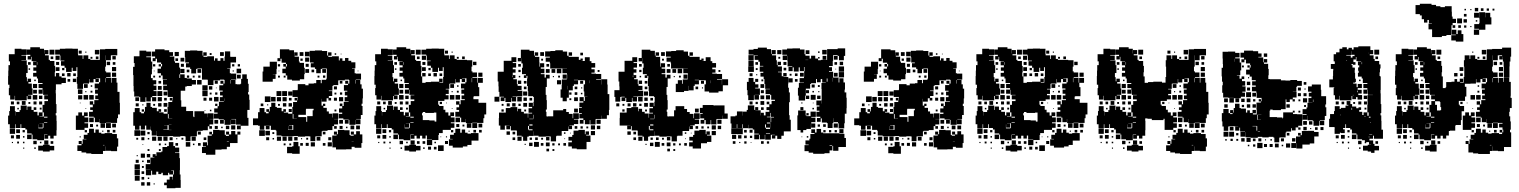

<svg xmlns="http://www.w3.org/2000/svg" viewBox="-20 -788 8071 1020"><path d="M295 -382H307V-375H330V-347H307V-340H277V-310H276V-292H277V-235H280V-187H276V-175H280V-146H281V-96H280V-67H265V-52H247V-67H236V-51H216V-71H232V-73H214V-43H178V-48H153V-73H148V-79H124V-100H115V-108H93V-128H89V-108H63V-128H60V-107H32V-128H23V-174H29V-198H33V-224H59V-198H63V-174H64V-193H84V-203H90V-227H122V-204H125V-222H147V-204H159V-194H179V-175H186V-191H206V-171H190V-169H213V-191H206V-231H216V-251H235V-260H215V-282H235V-284H209V-311H207V-290H185V-312H206V-320H185V-342H206V-347H182V-371H176V-381H156V-401H173V-412H157V-430H173V-441H156V-461H173V-463H148V-486H145V-472H127V-490H141V-497H122V-525H141V-537H192V-529H214V-504H215V-522H237V-500H219V-494H239V-470H245V-464H269V-438H273V-404H271V-382H277V-400H295ZM615 -300V-242H617V-180H607V-160H602V-135H570V-136H543V-134H509V-156H508V-139H484V-163H478V-168H453V-194H473V-204H459V-218H473V-232H457V-250H475V-234H481V-256H503V-261H486V-281H500V-290H485V-312H500V-318H483V-344H506V-351H512V-372H489V-370H505V-352H487V-368H477V-350H455V-368H453V-344H424V-343H421V-316H391V-343H388V-379H391V-431H386V-411H366V-428H361V-406H331V-428H323V-439H304V-463H322V-466H301V-493H298V-498H273V-524H298V-529H327V-530H365V-529H394V-500H395V-494H419V-475H423V-494H449V-475H460V-470H510V-497H511V-526H539V-528H603V-494H569V-468H543V-494H542V-468H543V-434H539V-409H544V-403H568V-379H544V-375H570V-349H573V-374H599V-349H604V-300ZM27 -320H30V-338H23V-384H24V-413H25V-442H33V-462H27V-500H58V-529H94V-526H121V-496H94V-493H118V-469H94V-467H122V-442H127V-400H119V-378H123V-356H127V-370H145V-352H131V-344H149V-318H153V-284H129V-281H146V-261H126V-278H122V-255H60V-279H58V-259H34V-282H27ZM243 -524H269V-498H243ZM484 -523H508V-499H484ZM398 -519H414V-503H398ZM433 -514H439V-508H433ZM275 -492H297V-470H275ZM577 -490H595V-472H577ZM263 -488V-474H249V-488ZM503 -488V-474H489V-488ZM461 -486H471V-476H461ZM565 -460V-442H547V-460ZM278 -443V-459H294V-443ZM129 -458H143V-444H129ZM176 -444H178V-458H176ZM593 -458V-444H579V-458ZM575 -432H597V-410H575ZM296 -411H276V-431H296ZM310 -415V-427H322V-415ZM140 -425V-417H132V-425ZM597 -380H575V-402H597ZM355 -382H337V-400H355ZM323 -384H309V-398H323ZM369 -384V-398H383V-384ZM542 -373H540V-351H542ZM385 -352H367V-370H385ZM353 -354H339V-368H353ZM162 -357V-365H170V-357ZM177 -320H155V-342H177ZM426 -341H446V-321H426ZM462 -327V-335H470V-327ZM394 -313H418V-289H394ZM176 -311V-291H156V-311ZM471 -296H461V-306H471ZM439 -304V-298H433V-304ZM178 -259H154V-283H178ZM448 -259H424V-283H448ZM478 -259H454V-283H478ZM395 -282H417V-260H395ZM187 -280H205V-262H187ZM116 -251V-231H96V-251ZM54 -249V-233H38V-249ZM174 -249V-233H158V-249ZM188 -249H204V-233H188ZM69 -248H83V-234H69ZM141 -246V-236H131V-246ZM408 -243V-239H404V-243ZM159 -218H173V-204H159ZM201 -216V-206H191V-216ZM80 -215V-207H72V-215ZM438 -213V-209H434V-213ZM448 -109H429V-98H383V-174H396V-191H416V-174H426V-191H446V-171H429V-164H449V-138H429V-133H448ZM214 -163H232V-168H214ZM478 -139H454V-163H478ZM231 -136V-139H214V-136ZM569 -134V-108H543V-134ZM211 -109V-133H190V-132H207V-110H185V-127H184V-106H208V-109ZM514 -133H538V-109H514ZM576 -131H596V-111H576ZM458 -113V-129H474V-113ZM491 -116V-126H501V-116ZM60 -77H32V-105H60ZM576 -76H601V-53H608V-9H602V15H570V13H542V-10H541V14H527V30H465V27H438V22H413V14H391V-16H413V-23H398V-39H414V-24H419V-48H439V-50H425V-72H445V-82H453V-104H479V-83H487V-100H505V-83H518V-78H536V-81H576ZM86 -81H66V-101H86ZM549 -84V-98H563V-84ZM593 -98V-84H579V-98ZM112 -85H100V-97H112ZM442 -97V-85H430V-97ZM529 -94V-88H523V-94ZM148 -49H124V-73H148ZM86 -51H66V-71H86ZM54 -53H38V-69H54ZM110 -57H102V-65H110ZM409 -64V-58H403V-64ZM215 -20V-42H237V-20ZM175 -22H157V-40H175ZM249 -24V-38H263V-24ZM81 -26H71V-36H81ZM110 -27H102V-35H110ZM192 -27V-35H200V-27ZM49 -28H43V-34H49ZM208 -19H244V-13H268V11H244V17H208V12H183V-14H208ZM535 -18H527V-16H535ZM170 3H162V-5H170ZM109 2H103V-4H109Z M1057 -93H1030V-90H1026V-64H997V-63H992V-38H966V-63H961V-65H938V-62H900V-65H876V-64H842V-65H813V-92H812V-68H786V-94H782V-116H781V-99H757V-121H750V-100H728V-120H721V-99H697V-120H688V-192H696V-214H722V-192H730V-186H745V-195H750V-220H758V-242H780V-220H788V-215H813V-197H822V-208H836V-194H825V-191H849V-184H870V-220H874V-246H895V-254H882V-268H896V-255H898V-273H871V-302H870V-309H847V-333H867V-338H846V-364H867V-366H844V-387H835V-399H817V-423H835V-435H841V-448H836V-456H814V-476H807V-463H791V-479H804V-488H786V-514H804V-526H854V-521H879V-511H899V-491H882V-488H906V-462H910V-454H932V-429H937V-393H933V-374H937V-393H961V-374H972V-371H999V-363H1021V-339H999V-331H972V-328H964V-306H940V-255H943V-221H969V-198H1006V-170H1008V-166H1013V-197H1065V-185H1083V-165H1084V-186H1114V-156H1093V-155H1113V-127H1093V-118H1106V-104H1092V-117H1084V-96H1057ZM1306 -204H1294V-162H1300V-120H1259V-101H1239V-121H1258V-126H1234V-155H1233V-156H1209V-154H1232V-128H1206V-151H1205V-125H1173V-151H1169V-154H1142V-158H1116V-184H1136V-190H1118V-212H1136V-224H1143V-247H1169V-250H1148V-272H1163V-281H1149V-301H1163V-307H1145V-335H1166V-343H1151V-359H1167V-344H1173V-363H1171V-365H1149V-361H1114V-336H1084V-364H1082V-365H1053V-424H1028V-422H1022V-398H996V-422H990V-430H968V-452H984V-456H964V-484H962V-518H990V-520H1028V-518H1056V-493H1060V-510H1078V-492H1061V-486H1081V-489H1117V-466H1122V-478H1136V-465H1151V-479H1167V-465H1173V-487H1175V-515H1203V-487H1205V-486H1234V-456H1205V-425H1187V-423H1201V-399H1207V-397H1235V-365H1207V-363H1205V-344H1207V-363H1231V-341H1239V-340H1257V-343H1261V-369H1267V-393H1291V-369H1297V-343H1301V-299H1298V-286H1304V-258H1306ZM689 -389H687V-433H695V-453H691V-489H721V-519H757V-514H782V-488H757V-484H782V-461H789V-421H787V-393H782V-373H791V-362H810V-340H796V-333H811V-309H796V-304H812V-278H789V-272H810V-250H788V-271H781V-249H757V-271H753V-247H725V-272H720V-275H693V-302H690V-331H689ZM908 -512H930V-490H908ZM1149 -511H1169V-491H1149ZM1094 -506H1104V-496H1094ZM939 -481H959V-461H939ZM926 -478V-464H912V-478ZM957 -449V-433H941V-449ZM793 -447H805V-435H793ZM823 -435V-447H835V-435ZM1213 -447H1225V-435H1213ZM1243 -447H1255V-435H1243ZM1237 -423H1261V-399H1237ZM938 -422H960V-400H938ZM1029 -421H1049V-401H1029ZM972 -418H986V-404H972ZM1222 -414V-408H1216V-414ZM797 -409V-413H801V-409ZM1259 -391V-371H1239V-391ZM985 -387V-375H973V-387ZM1045 -387V-375H1033V-387ZM804 -376H794V-386H804ZM824 -376V-386H834V-376ZM1004 -376V-386H1014V-376ZM1051 -339H1027V-363H1051ZM1121 -359H1137V-343H1121ZM836 -344H822V-358H836ZM1055 -335H1083V-307H1055ZM839 -311H819V-331H839ZM1090 -330H1108V-312H1090ZM1127 -319V-323H1131V-319ZM1083 -277H1055V-305H1083ZM842 -278H816V-304H842ZM849 -301H869V-281H849ZM1135 -285H1123V-297H1135ZM1094 -286V-296H1104V-286ZM1141 -249H1117V-273H1141ZM818 -272H840V-250H818ZM699 -271H719V-251H699ZM1061 -269H1077V-253H1061ZM1091 -269H1107V-253H1091ZM866 -268V-254H852V-268ZM1170 -251H1171V-265H1170ZM869 -221H849V-241H869ZM838 -240V-222H820V-240ZM717 -239V-223H701V-239ZM1135 -237V-225H1123V-237ZM804 -236V-226H794V-236ZM742 -234V-228H736V-234ZM866 -208V-194H852V-208ZM733 -195V-207H745V-195ZM1103 -205V-197H1095V-205ZM1071 -203V-199H1067V-203ZM872 -159H876V-182H872ZM895 -158H877V-157H895ZM1119 -151H1139V-131H1119ZM1169 -131H1149V-151H1169ZM891 -125H877V-124H891ZM848 -100V-98H876V-97H891V-98H876V-123H852V-122H870V-100ZM1208 -122H1230V-100H1208ZM1180 -120H1198V-102H1180ZM1137 -119V-103H1121V-119ZM1155 -107V-115H1163V-107ZM1230 -74H1241V-89H1257V-73H1242V-28H1202V-8H1185V5H1157V7H1124V34H1074V25H1053V-7H1074V-10H1058V-32H1080V-16H1084V-35H1083V-67H1105V-74H1092V-88H1106V-75H1112V-98H1146V-96H1174V-72H1180V-66H1196V-73H1181V-89H1197V-74H1208V-92H1230ZM724 -66H694V-96H724ZM752 -68H726V-94H752ZM1047 -73H1031V-89H1047ZM763 -87H775V-75H763ZM788 -62H810V-40H788ZM818 -62H840V-40H818ZM848 -62H870V-40H848ZM1020 -40H998V-62H1020ZM731 -59H747V-43H731ZM881 -43V-59H897V-43ZM1076 -58V-44H1062V-58ZM704 -56H714V-46H704ZM954 -46H944V-56H954ZM765 -47V-55H773V-47ZM916 -48V-54H922V-48ZM1196 -36H1185V-34H1196ZM935 139H939V168H940V210H912V212H866V196H852V182H866V166H881V151H897V166H899V139H903V117H890V119H899V139H879V130H873V143H845V130H837V137H821V124H810V140H788V119H783V143H755V115H779V114H754V84H779V49H800V47H791V31H807V40H811V21H837V17H843V-7H868V-12H877V-33H901V-12H910V-4H932V22H910V25H933V52H936V116H935ZM991 -9H967V-33H991ZM926 -14H912V-28H926ZM1046 -14H1032V-28H1046ZM824 -26H834V-16H824ZM863 -25V-17H855V-25ZM1013 -17H1005V-25H1013ZM741 -23V-19H737V-23ZM774 14H764V4H774ZM834 14H824V4H834ZM750 50H728V28H750ZM778 48H760V30H778ZM712 36V42H706V36ZM717 77H701V61H717ZM777 61V77H761V61ZM735 73V65H743V73ZM723 113H695V85H723ZM744 104H734V94H744ZM723 143H695V115H723ZM746 136H732V122H746ZM722 172H696V146H722ZM746 166H732V152H746ZM765 163V155H773V163ZM748 198H730V180H748ZM778 198H760V180H778ZM802 192H796V186H802Z M1476 -476H1470V-463H1454V-479H1467V-526H1517V-521H1542V-494H1543V-510H1561V-492H1545V-487H1568V-461H1572V-454H1595V-428H1599V-394H1596V-367H1573V-360H1531V-365H1506V-387H1498V-399H1480V-423H1498V-434H1485V-448H1499V-435H1504V-448H1499V-455H1476ZM1901 -317H1908V-265H1906V-237H1901V-225H1906V-177H1897V-156H1872V-154H1895V-128H1869V-151H1868V-125H1836V-151H1832V-153H1804V-159H1780V-183H1798V-190H1781V-212H1798V-224H1785V-238H1799V-225H1806V-247H1832V-250H1811V-272H1825V-281H1812V-301H1825V-306H1807V-336H1829V-343H1814V-359H1830V-344H1836V-363H1834V-365H1812V-361H1777V-336H1751V-332H1746V-307H1727V-304H1745V-278H1727V-268H1739V-254H1725V-266H1715V-248H1689V-263H1688V-227H1696V-237H1708V-225H1698V-215H1716V-196H1727V-184H1745V-164H1747V-186H1777V-156H1755V-155H1776V-127H1755V-118H1746V-97H1720V-93H1693V-90H1689V-64H1660V-63H1655V-38H1629V-63H1624V-64H1601V-62H1563V-65H1539V-64H1475V-68H1449V-94H1445V-98H1419V-120H1412V-101H1392V-120H1384V-99H1360V-120H1351V-123H1324V-159H1351V-192H1359V-214H1385V-192H1393V-186H1407V-194H1395V-208H1409V-196H1413V-220H1421V-242H1443V-220H1451V-215H1476V-197H1485V-208H1499V-194H1488V-190H1511V-184H1533V-220H1537V-246H1558V-254H1545V-268H1559V-255H1561V-273H1534V-309H1561V-312H1562V-341H1602V-335H1619V-344H1647V-346H1660V-363H1684V-346H1689V-364H1713V-370H1716V-424H1691V-422H1684V-399H1660V-422H1653V-430H1631V-452H1646V-456H1627V-484H1625V-518H1653V-520H1691V-517H1718V-493H1723V-510H1741V-492H1724V-486H1744V-489H1780V-467H1785V-478H1799V-465H1813V-480H1831V-465H1846V-457H1868V-425H1850V-423H1864V-399H1870V-397H1898V-365H1870V-363H1868V-344H1870V-363H1894V-340H1901ZM1600 -513H1624V-489H1600ZM1572 -511H1592V-491H1572ZM1758 -505H1766V-497H1758ZM1790 -503H1794V-499H1790ZM1601 -482H1623V-460H1601ZM1588 -477V-465H1576V-477ZM1444 -369H1429V-354H1375V-408H1379V-434H1413V-460H1451V-422H1449V-394H1429V-393H1444ZM1604 -433V-449H1620V-433ZM1456 -447H1468V-435H1456ZM1622 -401H1602V-421H1622ZM1692 -421H1712V-401H1692ZM1635 -418H1649V-404H1635ZM1460 -409V-413H1464V-409ZM1880 -413H1884V-409H1880ZM1708 -387V-375H1696V-387ZM1467 -376H1457V-386H1467ZM1487 -376V-386H1497V-376ZM1667 -376V-386H1677V-376ZM1785 -358H1799V-344H1785ZM1754 -329H1770V-313H1754ZM1449 -304H1475V-278H1449ZM1479 -304H1505V-278H1479ZM1511 -302H1533V-280H1511ZM1798 -297V-285H1786V-297ZM1757 -286V-296H1767V-286ZM1387 -276H1417V-246H1387ZM1444 -249H1420V-273H1444ZM1451 -272H1473V-250H1451ZM1481 -272H1503V-250H1481ZM1803 -250H1781V-272H1803ZM1754 -269H1770V-253H1754ZM1515 -254V-268H1529V-254ZM1501 -240V-222H1483V-240ZM1513 -240H1531V-222H1513ZM1365 -238H1379V-224H1365ZM1467 -236V-226H1457V-236ZM1405 -234V-228H1399V-234ZM1641 -171V-202H1646V-210H1606V-207H1605V-178H1565V-166H1607V-141H1612V-171ZM1530 -209V-193H1514V-209ZM1767 -206V-196H1757V-206ZM1539 -182H1535V-158H1539V-157H1557V-158H1539ZM1782 -151H1802V-131H1782ZM1832 -131H1812V-151H1832ZM1510 -118V-98H1538V-124H1515V-122H1533V-100H1511V-118ZM1411 -121V-122H1393V-121ZM1842 -121H1862V-101H1842ZM1872 -121H1892V-101H1872ZM1800 -119V-103H1784V-119ZM1769 -118V-104H1755V-118ZM1818 -107V-115H1826V-107ZM1872 -91H1892V-74H1905V-28H1900V-3H1864V-8H1848V5H1819V6H1765V-5H1746V-34H1745V-68H1768V-73H1754V-89H1770V-75H1775V-98H1809V-96H1837V-71H1842V-67H1859V-73H1844V-89H1860V-74H1872ZM1387 -66H1357V-96H1387ZM1414 -69H1390V-93H1414ZM1709 -74H1695V-88H1709ZM1437 -76H1427V-86H1437ZM1473 -40H1451V-62H1473ZM1503 -40H1481V-62H1503ZM1511 -62H1533V-40H1511ZM1682 -41H1662V-61H1682ZM1543 -42V-60H1561V-42ZM1410 -43H1394V-59H1410ZM1724 -43V-59H1740V-43ZM1607 -46V-56H1617V-46ZM1436 -47H1428V-55H1436ZM1579 -48V-54H1585V-48ZM1859 -35H1848V-34H1859ZM1539 -34H1565V-11H1572V29H1532V26H1505V-8H1532V-11H1539ZM1653 -10H1631V-32H1653ZM1743 -10H1721V-32H1743ZM1620 -13H1604V-29H1620ZM1589 -14H1575V-28H1589ZM1709 -14H1695V-28H1709ZM1497 -16H1487V-26H1497ZM1527 -26V-16H1517V-26Z M2522 -242H2563V-180H2553V-160H2548V-135H2516V-136H2489V-134H2455V-156H2454V-139H2430V-163H2424V-168H2399V-194H2419V-204H2405V-218H2419V-232H2403V-250H2421V-234H2427V-256H2449V-261H2432V-281H2446V-290H2431V-312H2446V-318H2429V-344H2452V-351H2458V-372H2435V-370H2451V-352H2433V-368H2423V-350H2401V-368H2399V-344H2370V-343H2367V-316H2348V-313H2364V-289H2348V-282H2363V-260H2341V-252H2308V-232H2313V-225H2336V-205H2346V-191H2362V-174H2372V-191H2392V-171H2375V-164H2395V-138H2375V-133H2394V-109H2375V-98H2332V-81H2312V-71H2309V-44H2276V-17H2248V-45H2275V-47H2248V-68H2241V-52H2223V-67H2211V-52H2193V-67H2182V-51H2162V-71H2178V-73H2160V-43H2124V-48H2099V-73H2094V-79H2070V-100H2061V-108H2039V-128H2035V-108H2009V-128H2006V-107H1978V-128H1969V-174H1975V-198H1979V-224H2005V-198H2009V-174H2010V-193H2030V-203H2036V-227H2068V-204H2071V-222H2093V-204H2105V-194H2125V-175H2132V-191H2152V-171H2136V-169H2159V-191H2152V-231H2162V-251H2181V-260H2161V-282H2181V-284H2155V-311H2153V-290H2131V-312H2152V-320H2131V-342H2152V-347H2128V-371H2122V-381H2102V-401H2119V-412H2103V-430H2119V-441H2102V-461H2119V-463H2094V-486H2091V-472H2073V-490H2087V-497H2068V-525H2087V-537H2138V-529H2160V-504H2161V-522H2183V-500H2165V-494H2185V-470H2191V-464H2215V-438H2219V-404H2217V-382H2223V-348H2241V-352H2269V-354H2313V-370H2331V-352H2315V-349H2334V-379H2337V-431H2332V-411H2312V-428H2307V-406H2277V-428H2269V-439H2250V-463H2268V-466H2247V-493H2244V-498H2219V-524H2244V-529H2273V-530H2311V-529H2340V-500H2341V-494H2365V-475H2369V-494H2395V-475H2406V-470H2461V-468H2489V-434H2485V-409H2490V-403H2514V-379H2490V-375H2516V-349H2519V-374H2545V-348H2520V-325H2526V-277H2498V-275H2495V-261H2522ZM1973 -320H1976V-338H1969V-384H1970V-413H1971V-442H1979V-462H1973V-500H2004V-529H2040V-526H2067V-496H2040V-493H2064V-469H2040V-467H2068V-442H2073V-400H2065V-378H2069V-356H2073V-370H2091V-352H2077V-344H2095V-318H2099V-284H2075V-281H2092V-261H2072V-278H2068V-255H2006V-279H2004V-259H1980V-282H1973ZM2189 -524H2215V-498H2189ZM2344 -519H2360V-503H2344ZM2379 -514H2385V-508H2379ZM2221 -492H2243V-470H2221ZM2209 -488V-474H2195V-488ZM2435 -488H2449V-474H2435ZM2407 -486H2417V-476H2407ZM2493 -460H2511V-442H2493ZM2224 -443V-459H2240V-443ZM2075 -458H2089V-444H2075ZM2122 -444H2124V-458H2122ZM2242 -411H2222V-431H2242ZM2256 -415V-427H2268V-415ZM2086 -425V-417H2078V-425ZM2521 -402H2543V-380H2521ZM2223 -400H2241V-382H2223ZM2283 -382V-400H2301V-382ZM2269 -384H2255V-398H2269ZM2315 -384V-398H2329V-384ZM2488 -373H2486V-351H2488ZM2108 -357V-365H2116V-357ZM2123 -320H2101V-342H2123ZM2372 -341H2392V-321H2372ZM2408 -327V-335H2416V-327ZM2122 -311V-291H2102V-311ZM2417 -296H2407V-306H2417ZM2385 -304V-298H2379V-304ZM2124 -259H2100V-283H2124ZM2370 -283H2394V-259H2370ZM2424 -259H2400V-283H2424ZM2133 -280H2151V-262H2133ZM2062 -251V-231H2042V-251ZM2000 -249V-233H1984V-249ZM2120 -249V-233H2104V-249ZM2134 -249H2150V-233H2134ZM2015 -248H2029V-234H2015ZM2328 -247V-235H2316V-247ZM2087 -246V-236H2077V-246ZM2354 -243V-239H2350V-243ZM2105 -218H2119V-204H2105ZM2147 -216V-206H2137V-216ZM2026 -215V-207H2018V-215ZM2384 -213V-209H2380V-213ZM2298 -142V-190H2285V-188H2239V-193H2226V-187H2222V-175H2226V-150H2261V-148H2289V-142ZM2160 -163H2178V-168H2160ZM2424 -139H2400V-163H2424ZM2177 -136V-139H2160V-136ZM2515 -134V-108H2489V-134ZM2157 -109V-133H2136V-132H2153V-110H2131V-127H2130V-106H2154V-109ZM2460 -133H2484V-109H2460ZM2542 -111H2522V-131H2542ZM2404 -113V-129H2420V-113ZM2437 -116V-126H2447V-116ZM2006 -77H1978V-105H2006ZM2464 -78H2482V-81H2522V-41H2485V-18H2463V-10H2439V-4H2385V-14H2365V-48H2385V-50H2371V-72H2391V-82H2399V-104H2425V-83H2433V-100H2451V-83H2464ZM2032 -81H2012V-101H2032ZM2495 -84V-98H2509V-84ZM2539 -84H2525V-98H2539ZM2058 -85H2046V-97H2058ZM2376 -85V-97H2388V-85ZM2475 -94V-88H2469V-94ZM2094 -49H2070V-73H2094ZM2032 -51H2012V-71H2032ZM2000 -53H1984V-69H2000ZM2056 -57H2048V-65H2056ZM2349 -58V-64H2355V-58ZM2320 -59V-63H2324V-59ZM2161 -20V-42H2183V-20ZM2121 -22H2103V-40H2121ZM2360 -23H2344V-39H2360ZM2195 -24V-38H2209V-24ZM2239 -24H2225V-38H2239ZM2027 -26H2017V-36H2027ZM2056 -27H2048V-35H2056ZM2138 -27V-35H2146V-27ZM2288 -27V-35H2296V-27ZM1995 -28H1989V-34H1995ZM2154 -19H2190V-13H2214V11H2190V17H2154V12H2129V-14H2154ZM2337 14H2307V-16H2337ZM2270 7H2254V-9H2270ZM2299 6H2285V-8H2299ZM2116 3H2108V-5H2116ZM2236 3H2228V-5H2236ZM2055 2H2049V-4H2055Z M2999 -116V-92H2964V-67H2937V-64H2934V-37H2906V-63H2879V-62H2841V-67H2816V-90H2815V-66H2789V-62H2781V-40H2759V-62H2751V-67H2726V-94H2723V-95H2694V-118H2690V-101H2670V-121H2687V-122H2670V-121H2662V-99H2638V-121H2630V-161H2631V-190H2667V-214H2692V-219H2728V-197H2731V-210H2749V-194H2763V-185H2784V-163H2786V-185H2807V-189H2788V-213H2807V-220H2789V-242H2811V-224H2814V-247H2816V-273H2812V-277H2786V-305H2784V-331H2780V-371H2782V-385H2777V-374H2763V-388H2774V-394H2753V-428H2757V-451H2750V-478H2749V-462H2731V-480H2747V-524H2793V-518H2817V-493H2821V-510H2839V-492H2822V-486H2845V-457H2846V-434H2849V-452H2871V-430H2853V-423H2872V-399H2853V-394H2873V-376H2880V-391H2900V-371H2885V-326H2879V-284H2883V-256H2885V-206H2880V-194H2883V-170H2889V-168H2891V-170H2919V-202H2972V-209H2988V-193H3002V-183H3022V-160H3025V-186H3055V-156H3029V-153H3052V-129H3029V-122H3005V-120H3019V-102H3001V-116ZM3208 -288H3217V-204H3215V-176H3204V-157H3176V-174H3175V-156H3146V-155H3144V-127H3116V-150H3113V-128H3087V-150H3080V-131H3060V-151H3079V-159H3058V-183H3071V-187H3056V-215H3071V-219H3058V-243H3079V-250H3059V-272H3081V-252H3087V-274H3101V-275H3084V-302H3081V-340H3088V-361H3080V-362H3051V-364H3029V-362H3051V-340H3029V-332H3023V-308H3002V-269H2991V-250H2969V-269H2958V-313H2964V-337H2965V-366H2991V-370H2993V-393H2992V-399H2968V-423H2992V-424H2963V-425H2937V-424H2903V-452H2901V-460H2879V-482H2901V-487H2876V-515H2904V-517H2930V-521H2970V-514H2993V-492H3001V-486H3055V-470H3064V-477H3076V-465H3069V-464H3087V-484H3113V-463H3122V-453H3142V-429H3122V-420H3139V-402H3122V-397H3146V-395H3174V-367H3147V-364H3173V-339H3174V-367H3206V-339H3208ZM2850 -511H2870V-491H2850ZM3001 -510H3019V-492H3001ZM3063 -508H3077V-494H3063ZM2640 -271H2657V-274H2633V-300H2629V-329H2628V-355H2624V-407H2656V-465H2697V-484H2723V-458H2704V-453H2722V-429H2704V-420H2719V-402H2704V-389H2718V-373H2707V-367H2726V-341H2730V-332H2751V-310H2730V-306H2755V-276H2726V-275H2703V-273H2722V-249H2698V-268H2695V-246H2665V-268H2660V-251H2640ZM2865 -476V-466H2855V-476ZM2733 -448H2747V-434H2733ZM2883 -434V-448H2897V-434ZM2938 -423H2962V-399H2938ZM2900 -401H2880V-421H2900ZM2910 -421H2930V-401H2910ZM2734 -417H2746V-405H2734ZM3155 -416H3165V-406H3155ZM2969 -370V-392H2991V-370ZM2702 -387H2700V-378H2702ZM2945 -376V-386H2955V-376ZM2744 -385V-377H2736V-385ZM2923 -384V-378H2917V-384ZM2961 -340H2939V-362H2961ZM3113 -346V-361H3112V-346ZM2731 -360H2749V-342H2731ZM3062 -359H3078V-343H3062ZM2763 -358H2777V-344H2763ZM2996 -313H2997V-332H2996ZM2777 -314H2763V-328H2777ZM3033 -328H3047V-314H3033ZM3067 -318V-324H3073V-318ZM2781 -280H2759V-302H2781ZM3047 -284H3033V-298H3047ZM3004 -297H3016V-285H3004ZM3074 -287H3066V-295H3074ZM2607 -274H2633V-248H2607ZM2728 -273H2752V-249H2728ZM3050 -251H3030V-271H3050ZM2761 -252V-270H2779V-252ZM2793 -254V-268H2807V-254ZM3015 -266V-256H3005V-266ZM2760 -241H2780V-221H2760ZM2719 -240V-222H2701V-240ZM2688 -239V-223H2672V-239ZM2746 -237V-225H2734V-237ZM2645 -226V-236H2655V-226ZM3050 -191H3030V-211H3050ZM2656 -195H2644V-207H2656ZM2775 -206V-196H2765V-206ZM2814 -158H2816V-178H2814ZM2792 -155H2813V-157H2792ZM3171 -130H3149V-152H3171ZM2809 -127H2792V-121H2809ZM3141 -100H3119V-122H3141ZM3169 -102H3151V-120H3169ZM2785 -119V-100H2789V-96H2809V-101H2790V-119ZM3047 -118V-104H3033V-118ZM3064 -105V-117H3076V-105ZM3095 -106V-116H3105V-106ZM3109 -72H3094V-68H3117V-34H3096V5H3044V1H3018V-10H2999V-32H3018V-41H3000V-61H3020V-71H3027V-94H3053V-98H3087V-75H3091V-90H3109ZM3141 -70H3119V-92H3141ZM2689 -72H2671V-90H2689ZM2717 -74H2703V-88H2717ZM2976 -85H2984V-77H2976ZM3012 -83V-79H3008V-83ZM2751 -40H2729V-62H2751ZM2881 -42V-60H2899V-42ZM2717 -44H2703V-58H2717ZM2823 -44V-58H2837V-44ZM2794 -45V-57H2806V-45ZM2855 -46V-56H2865V-46ZM2982 -53V-49H2978V-53ZM2843 -8H2817V-34H2843ZM2900 -11H2880V-31H2900ZM2809 -12H2791V-30H2809ZM2867 -14H2853V-28H2867ZM2987 -14H2973V-28H2987ZM2926 -15H2914V-27H2926ZM2955 -16H2945V-26H2955ZM2773 -18H2767V-24H2773ZM2897 16H2883V2H2897ZM2925 14H2915V4H2925Z M3641 -116V-92H3606V-67H3579V-64H3576V-37H3548V-63H3521V-62H3483V-67H3458V-90H3457V-66H3431V-62H3423V-40H3401V-62H3393V-67H3368V-94H3365V-95H3336V-118H3332V-101H3312V-121H3329V-122H3312V-121H3272V-161H3273V-190H3309V-214H3334V-219H3370V-197H3373V-210H3391V-194H3405V-185H3426V-163H3428V-185H3449V-189H3430V-213H3449V-220H3431V-242H3453V-224H3456V-247H3458V-273H3454V-277H3428V-305H3426V-331H3422V-371H3424V-385H3419V-374H3405V-388H3416V-394H3395V-428H3399V-451H3392V-478H3391V-462H3373V-480H3389V-524H3435V-518H3459V-493H3463V-510H3481V-492H3464V-486H3487V-457H3488V-434H3491V-452H3513V-430H3495V-423H3514V-399H3495V-394H3515V-376H3522V-391H3542V-371H3527V-326H3521V-284H3525V-256H3527V-206H3522V-194H3525V-170H3531V-168H3533V-170H3561V-202H3569V-224H3615V-209H3630V-193H3644V-183H3664V-160H3667V-186H3697V-156H3671V-153H3694V-129H3671V-122H3647V-120H3661V-102H3643V-116ZM3816 -339V-367H3848V-335H3820V-303H3797V-296H3747V-302H3723V-340H3730V-361H3722V-362H3693V-364H3671V-362H3693V-340H3671V-332H3665V-308H3639V-332H3638V-305H3614V-299H3570V-343H3581V-362H3603V-343H3607V-366H3633V-370H3635V-393H3634V-399H3610V-423H3634V-424H3605V-425H3579V-424H3545V-452H3543V-460H3521V-482H3543V-487H3518V-515H3546V-517H3572V-521H3612V-514H3635V-492H3643V-486H3697V-470H3706V-477H3718V-465H3711V-464H3729V-484H3755V-463H3764V-453H3784V-429H3764V-420H3781V-402H3764V-397H3788V-395H3816V-367H3789V-364H3815V-339ZM3492 -511H3512V-491H3492ZM3643 -510H3661V-492H3643ZM3275 -273V-248H3249V-273H3244V-309H3271V-329H3270V-355H3266V-407H3298V-465H3339V-484H3365V-458H3346V-453H3364V-429H3346V-420H3361V-402H3346V-389H3360V-373H3349V-367H3368V-341H3372V-332H3393V-310H3372V-306H3397V-276H3368V-275H3345V-273H3364V-249H3340V-268H3337V-246H3307V-268H3302V-251H3282V-271H3299V-274H3280V-273ZM3507 -476V-466H3497V-476ZM3375 -448H3389V-434H3375ZM3525 -434V-448H3539V-434ZM3580 -423H3604V-399H3580ZM3542 -401H3522V-421H3542ZM3552 -421H3572V-401H3552ZM3376 -417H3388V-405H3376ZM3797 -416H3807V-406H3797ZM3611 -370V-392H3633V-370ZM3344 -387H3342V-378H3344ZM3597 -386V-376H3587V-386ZM3386 -385V-377H3378V-385ZM3565 -384V-378H3559V-384ZM3755 -346V-361H3754V-346ZM3373 -360H3391V-342H3373ZM3704 -359H3720V-343H3704ZM3405 -358H3419V-344H3405ZM3419 -314H3405V-328H3419ZM3675 -314V-328H3689V-314ZM3715 -324V-318H3709V-324ZM3423 -280H3401V-302H3423ZM3370 -273H3394V-249H3370ZM3403 -252V-270H3421V-252ZM3435 -254V-268H3449V-254ZM3402 -241H3422V-221H3402ZM3361 -240V-222H3343V-240ZM3270 -223H3254V-239H3270ZM3330 -239V-223H3314V-239ZM3388 -237V-225H3376V-237ZM3287 -226V-236H3297V-226ZM3775 -228H3829V-185H3846V-157H3818V-174H3817V-156H3788V-155H3786V-127H3758V-150H3755V-128H3729V-150H3722V-131H3702V-151H3721V-159H3700V-183H3713V-187H3698V-215H3713V-230H3771V-227H3775ZM3692 -191H3672V-211H3692ZM3298 -195H3286V-207H3298ZM3417 -206V-196H3407V-206ZM3456 -158H3458V-178H3456ZM3434 -155H3455V-157H3434ZM3813 -130H3791V-152H3813ZM3451 -127H3434V-121H3451ZM3783 -100H3761V-122H3783ZM3811 -102H3793V-120H3811ZM3427 -119V-100H3431V-96H3451V-101H3432V-119ZM3689 -118V-104H3675V-118ZM3706 -105V-117H3718V-105ZM3737 -106V-116H3747V-106ZM3751 -72H3736V-68H3759V-34H3736V-27H3704V1H3660V-10H3641V-32H3660V-41H3642V-61H3662V-71H3669V-94H3695V-98H3729V-75H3733V-90H3751ZM3783 -70H3761V-92H3783ZM3331 -72H3313V-90H3331ZM3359 -74H3345V-88H3359ZM3618 -85H3626V-77H3618ZM3654 -83V-79H3650V-83ZM3393 -40H3371V-62H3393ZM3523 -42V-60H3541V-42ZM3359 -44H3345V-58H3359ZM3465 -44V-58H3479V-44ZM3436 -45V-57H3448V-45ZM3497 -46V-56H3507V-46ZM3624 -53V-49H3620V-53ZM3485 -8H3459V-34H3485ZM3542 -11H3522V-31H3542ZM3451 -12H3433V-30H3451ZM3509 -14H3495V-28H3509ZM3629 -14H3615V-28H3629ZM3568 -15H3556V-27H3568ZM3597 -16H3587V-26H3597ZM3415 -18H3409V-24H3415ZM3539 16H3525V2H3539ZM3567 14H3557V4H3567Z M4172 -176H4175V-152H4181V-90H4144V-67H4131V-50H4109V-67H4099V-52H4081V-70H4096V-72H4075V-46H4045V-72H4043V-48H4017V-72H4013V-48H3987V-74H4011V-78H3987V-100H3979V-106H3955V-125H3954V-107H3926V-128H3923V-108H3897V-128H3894V-107H3866V-132H3861V-170H3887V-174H3895V-196H3925V-174H3926V-195H3947V-204H3953V-228H3987V-204H3992V-219H4008V-203H3993V-202H4021V-175H4022V-189H4038V-175H4047V-194H4067V-203H4052V-219H4067V-234H4079V-252H4097V-258H4077V-283H4072V-288H4047V-314H4070V-316H4045V-342H4041V-368H4037V-381H4020V-401H4035V-407H4016V-435H4035V-438H4017V-460H4009V-470H3989V-492H4006V-494H3984V-467H3956V-495H3983V-498H3957V-524H3983V-528H4006V-535H4054V-527H4076V-502H4079V-522H4101V-500H4081V-494H4103V-468H4107V-443H4111V-460H4129V-442H4112V-435H4134V-407H4113V-404H4133V-383H4141V-400H4159V-382H4142V-379H4168V-343H4167V-322H4171V-297H4176V-245H4172ZM4476 -269H4478V-213H4477V-184H4468V-133H4465V-106H4435V-133H4432V-139H4408V-160H4407V-134H4403V-108H4377V-134H4373V-137H4346V-159H4340V-141H4320V-161H4338V-168H4317V-194H4333V-200H4319V-222H4333V-228H4317V-254H4343V-238H4344V-257H4345V-315H4344V-347H4367V-349H4348V-368H4340V-351H4320V-368H4315V-346H4289V-342H4284V-317H4261V-280H4257V-254H4223V-280H4219V-322H4224V-347H4251V-349H4228V-373H4251V-380H4252V-409H4254V-432H4251V-410H4229V-430H4223V-408H4197V-430H4191V-410H4169V-432H4189V-435H4164V-464H4163V-492H4162V-469H4138V-493H4161V-497H4136V-525H4161V-530H4190V-531H4230V-525H4254V-500H4259V-492H4281V-477H4289V-492H4311V-477H4326V-468H4341V-470H4374V-527H4430V-531H4470V-491H4463V-468H4437V-491H4430V-495H4406V-465H4404V-437H4384V-431H4400V-411H4384V-407H4406V-376H4435V-350H4439V-372H4461V-350H4469V-312H4467V-297H4476ZM4348 -523H4372V-499H4348ZM4109 -522H4131V-500H4109ZM4260 -521H4280V-501H4260ZM4326 -515H4334V-507H4326ZM4370 -491V-471H4350V-491ZM4430 -471H4410V-491H4430ZM4125 -486V-476H4115V-486ZM4326 -485H4334V-477H4326ZM4274 -469V-470H4259V-469ZM3956 -465H3984V-437H3956ZM4441 -442V-460H4459V-442ZM4142 -459H4158V-443H4142ZM3993 -458H4007V-444H3993ZM4413 -458H4427V-444H4413ZM3955 -436H3985V-406H3955ZM4436 -435H4464V-407H4436ZM4157 -428V-414H4143V-428ZM3995 -426H4005V-416H3995ZM4422 -423V-419H4418V-423ZM4464 -377H4436V-405H4464ZM4230 -381V-401H4250V-381ZM4430 -381H4410V-401H4430ZM3978 -399V-383H3962V-399ZM4203 -398H4217V-384H4203ZM4175 -386V-396H4185V-386ZM4003 -394V-388H3997V-394ZM4405 -354V-375H4404V-354ZM3955 -282H3951V-309H3948V-353H3957V-374H3983V-353H3992V-340H4009V-322H3992V-318H4017V-284H3989V-283H4012V-259H3988V-282H3985V-256H3955ZM4191 -350H4169V-372H4191ZM4376 -354V-371H4372V-354ZM3992 -369H4008V-353H3992ZM4217 -354H4203V-368H4217ZM4025 -356V-366H4035V-356ZM4040 -321H4020V-341H4040ZM4292 -339H4308V-323H4292ZM4325 -336H4335V-326H4325ZM4038 -309V-293H4022V-309ZM4278 -309V-293H4262V-309ZM4304 -305V-297H4296V-305ZM4333 -304V-298H4327V-304ZM4313 -258H4287V-284H4313ZM4049 -282H4071V-260H4049ZM4040 -261H4020V-281H4040ZM4279 -280V-262H4261V-280ZM4339 -262H4321V-280H4339ZM4040 -231H4020V-251H4040ZM3978 -249V-233H3962V-249ZM4053 -234V-248H4067V-234ZM4006 -247V-235H3994V-247ZM4237 -238V-244H4243V-238ZM4298 -239V-243H4302V-239ZM4248 -203H4232V-219H4248ZM4037 -218V-204H4023V-218ZM4304 -207H4296V-215H4304ZM4264 -103V-97H4247V-84H4233V-97H4216V-175H4220V-201H4260V-175H4264V-171H4286V-195H4314V-167H4290V-163H4312V-139H4290V-132H4311V-110H4289V-131H4288V-103ZM4076 -188H4073V-168H4054V-165H4074V-139H4077V-164H4092V-167H4076ZM4264 -187H4276V-175H4264ZM4049 -127H4044V-110H4049V-103H4071V-110H4072V-137H4054V-132H4071V-110H4049ZM4409 -132H4431V-110H4409ZM4353 -128H4367V-114H4353ZM4324 -115V-127H4336V-115ZM3865 -106H3894V-107H3926V-75H3894V-76H3865ZM4439 -77H4466V-55H4474V-7H4434V13H4406V-12H4402V11H4387V26H4360V29H4300V23H4276V15H4254V-17H4276V-20H4259V-42H4280V-51H4285V-76H4307V-81H4290V-101H4310V-84H4318V-103H4342V-84H4353V-80H4439ZM4439 -102H4461V-80H4439ZM3978 -83H3962V-99H3978ZM3947 -84H3933V-98H3947ZM4366 -97V-85H4354V-97ZM4384 -85V-97H4396V-85ZM4426 -97V-85H4414V-97ZM4071 -79H4049V-76H4071ZM3891 -50H3869V-72H3891ZM3919 -52H3901V-70H3919ZM3947 -54H3933V-68H3947ZM3976 -55H3964V-67H3976ZM4274 -65V-57H4266V-65ZM4242 -59H4238V-63H4242ZM3887 -24H3873V-38H3887ZM4037 -24H4023V-38H4037ZM3946 -25H3934V-37H3946ZM4066 -25H4054V-37H4066ZM3913 -28H3907V-34H3913ZM3972 -29H3968V-33H3972ZM4401 -16H4387V-13H4401Z M4670 -476H4664V-463H4648V-479H4661V-526H4711V-521H4736V-494H4737V-510H4755V-492H4739V-487H4762V-461H4766V-454H4789V-428H4793V-394H4790V-367H4767V-360H4725V-365H4700V-387H4692V-399H4674V-423H4692V-434H4679V-448H4693V-435H4698V-448H4693V-455H4670ZM5095 -317H5102V-265H5100V-237H5095V-225H5100V-177H5091V-156H5066V-154H5089V-128H5063V-151H5062V-125H5030V-151H5026V-153H4998V-159H4974V-183H4992V-190H4975V-212H4992V-224H4979V-238H4993V-225H5000V-247H5026V-250H5005V-272H5019V-281H5006V-301H5019V-306H5001V-336H5023V-343H5008V-359H5024V-344H5030V-363H5028V-365H5006V-361H4971V-336H4945V-332H4940V-307H4921V-304H4939V-278H4921V-268H4933V-254H4919V-266H4909V-248H4883V-263H4882V-227H4890V-237H4902V-225H4892V-215H4910V-196H4921V-184H4939V-164H4941V-186H4971V-156H4949V-155H4970V-127H4949V-118H4940V-97H4914V-93H4887V-90H4883V-64H4854V-63H4849V-38H4823V-63H4818V-64H4795V-62H4757V-65H4733V-64H4669V-68H4643V-94H4639V-98H4613V-120H4606V-101H4586V-120H4578V-99H4554V-120H4545V-123H4518V-159H4545V-192H4553V-214H4579V-192H4587V-186H4601V-194H4589V-208H4603V-196H4607V-220H4615V-242H4637V-220H4645V-215H4670V-197H4679V-208H4693V-194H4682V-190H4705V-184H4727V-220H4731V-246H4752V-254H4739V-268H4753V-255H4755V-273H4728V-309H4755V-312H4756V-341H4796V-335H4813V-344H4841V-346H4854V-363H4878V-346H4883V-364H4907V-370H4910V-424H4885V-422H4878V-399H4854V-422H4847V-430H4825V-452H4840V-456H4821V-484H4819V-518H4847V-520H4885V-517H4912V-493H4917V-510H4935V-492H4918V-486H4938V-489H4974V-467H4979V-478H4993V-465H5007V-480H5025V-465H5040V-457H5062V-425H5044V-423H5058V-399H5064V-397H5092V-365H5064V-363H5062V-344H5064V-363H5088V-340H5095ZM4794 -513H4818V-489H4794ZM4766 -511H4786V-491H4766ZM4952 -505H4960V-497H4952ZM4984 -503H4988V-499H4984ZM4795 -482H4817V-460H4795ZM4782 -477V-465H4770V-477ZM4638 -369H4623V-354H4569V-408H4573V-434H4607V-460H4645V-422H4643V-394H4623V-393H4638ZM4798 -433V-449H4814V-433ZM4650 -447H4662V-435H4650ZM4816 -401H4796V-421H4816ZM4886 -421H4906V-401H4886ZM4829 -418H4843V-404H4829ZM4654 -409V-413H4658V-409ZM5074 -413H5078V-409H5074ZM4902 -387V-375H4890V-387ZM4661 -376H4651V-386H4661ZM4681 -376V-386H4691V-376ZM4861 -376V-386H4871V-376ZM4979 -358H4993V-344H4979ZM4948 -329H4964V-313H4948ZM4643 -304H4669V-278H4643ZM4673 -304H4699V-278H4673ZM4705 -302H4727V-280H4705ZM4992 -297V-285H4980V-297ZM4951 -286V-296H4961V-286ZM4581 -276H4611V-246H4581ZM4638 -249H4614V-273H4638ZM4645 -272H4667V-250H4645ZM4675 -272H4697V-250H4675ZM4997 -250H4975V-272H4997ZM4948 -269H4964V-253H4948ZM4709 -254V-268H4723V-254ZM4695 -240V-222H4677V-240ZM4707 -240H4725V-222H4707ZM4559 -238H4573V-224H4559ZM4661 -236V-226H4651V-236ZM4599 -234V-228H4593V-234ZM4835 -171V-202H4840V-210H4800V-207H4799V-178H4759V-166H4801V-141H4806V-171ZM4724 -209V-193H4708V-209ZM4961 -206V-196H4951V-206ZM4733 -182H4729V-158H4733V-157H4751V-158H4733ZM4976 -151H4996V-131H4976ZM5026 -131H5006V-151H5026ZM4704 -118V-98H4732V-124H4709V-122H4727V-100H4705V-118ZM4605 -121V-122H4587V-121ZM5036 -121H5056V-101H5036ZM5066 -121H5086V-101H5066ZM4994 -119V-103H4978V-119ZM4963 -118V-104H4949V-118ZM5012 -107V-115H5020V-107ZM5066 -91H5086V-74H5099V-28H5094V-3H5058V-8H5042V5H5013V6H4959V-5H4940V-34H4939V-68H4962V-73H4948V-89H4964V-75H4969V-98H5003V-96H5031V-71H5036V-67H5053V-73H5038V-89H5054V-74H5066ZM4581 -66H4551V-96H4581ZM4608 -69H4584V-93H4608ZM4903 -74H4889V-88H4903ZM4631 -76H4621V-86H4631ZM4667 -40H4645V-62H4667ZM4697 -40H4675V-62H4697ZM4705 -62H4727V-40H4705ZM4876 -41H4856V-61H4876ZM4737 -42V-60H4755V-42ZM4604 -43H4588V-59H4604ZM4918 -43V-59H4934V-43ZM4801 -46V-56H4811V-46ZM4630 -47H4622V-55H4630ZM4773 -48V-54H4779V-48ZM5053 -35H5042V-34H5053ZM4733 -34H4759V-11H4766V29H4726V26H4699V-8H4726V-11H4733ZM4847 -10H4825V-32H4847ZM4937 -10H4915V-32H4937ZM4814 -13H4798V-29H4814ZM4783 -14H4769V-28H4783ZM4903 -14H4889V-28H4903ZM4691 -16H4681V-26H4691ZM4721 -26V-16H4711V-26Z M5716 -242H5757V-180H5747V-160H5742V-135H5710V-136H5683V-134H5649V-156H5648V-139H5624V-163H5618V-168H5593V-194H5613V-204H5599V-218H5613V-232H5597V-250H5615V-234H5621V-256H5643V-261H5626V-281H5640V-290H5625V-312H5640V-318H5623V-344H5646V-351H5652V-372H5629V-370H5645V-352H5627V-368H5617V-350H5595V-368H5593V-344H5564V-343H5561V-316H5542V-313H5558V-289H5542V-282H5557V-260H5535V-252H5502V-232H5507V-225H5530V-205H5540V-191H5556V-174H5566V-191H5586V-171H5569V-164H5589V-138H5569V-133H5588V-109H5569V-98H5526V-81H5506V-71H5503V-44H5470V-17H5442V-45H5469V-47H5442V-68H5435V-52H5417V-67H5405V-52H5387V-67H5376V-51H5356V-71H5372V-73H5354V-43H5318V-48H5293V-73H5288V-79H5264V-100H5255V-108H5233V-128H5229V-108H5203V-128H5200V-107H5172V-128H5163V-174H5169V-198H5173V-224H5199V-198H5203V-174H5204V-193H5224V-203H5230V-227H5262V-204H5265V-222H5287V-204H5299V-194H5319V-175H5326V-191H5346V-171H5330V-169H5353V-191H5346V-231H5356V-251H5375V-260H5355V-282H5375V-284H5349V-311H5347V-290H5325V-312H5346V-320H5325V-342H5346V-347H5322V-371H5316V-381H5296V-401H5313V-412H5297V-430H5313V-441H5296V-461H5313V-463H5288V-486H5285V-472H5267V-490H5281V-497H5262V-525H5281V-537H5332V-529H5354V-504H5355V-522H5377V-500H5359V-494H5379V-470H5385V-464H5409V-438H5413V-404H5411V-382H5417V-348H5435V-352H5463V-354H5507V-370H5525V-352H5509V-349H5528V-379H5531V-431H5526V-411H5506V-428H5501V-406H5471V-428H5463V-439H5444V-463H5462V-466H5441V-493H5438V-498H5413V-524H5438V-529H5467V-530H5505V-529H5534V-500H5535V-494H5559V-475H5563V-494H5589V-475H5600V-470H5655V-468H5683V-434H5679V-409H5684V-403H5708V-379H5684V-375H5710V-349H5713V-374H5739V-348H5714V-325H5720V-277H5692V-275H5689V-261H5716ZM5167 -320H5170V-338H5163V-384H5164V-413H5165V-442H5173V-462H5167V-500H5198V-529H5234V-526H5261V-496H5234V-493H5258V-469H5234V-467H5262V-442H5267V-400H5259V-378H5263V-356H5267V-370H5285V-352H5271V-344H5289V-318H5293V-284H5269V-281H5286V-261H5266V-278H5262V-255H5200V-279H5198V-259H5174V-282H5167ZM5383 -524H5409V-498H5383ZM5538 -519H5554V-503H5538ZM5573 -514H5579V-508H5573ZM5415 -492H5437V-470H5415ZM5403 -488V-474H5389V-488ZM5629 -488H5643V-474H5629ZM5601 -486H5611V-476H5601ZM5687 -460H5705V-442H5687ZM5418 -443V-459H5434V-443ZM5269 -458H5283V-444H5269ZM5316 -444H5318V-458H5316ZM5436 -411H5416V-431H5436ZM5450 -415V-427H5462V-415ZM5280 -425V-417H5272V-425ZM5715 -402H5737V-380H5715ZM5417 -400H5435V-382H5417ZM5477 -382V-400H5495V-382ZM5463 -384H5449V-398H5463ZM5509 -384V-398H5523V-384ZM5682 -373H5680V-351H5682ZM5302 -357V-365H5310V-357ZM5317 -320H5295V-342H5317ZM5566 -341H5586V-321H5566ZM5602 -327V-335H5610V-327ZM5316 -311V-291H5296V-311ZM5611 -296H5601V-306H5611ZM5579 -304V-298H5573V-304ZM5318 -259H5294V-283H5318ZM5564 -283H5588V-259H5564ZM5618 -259H5594V-283H5618ZM5327 -280H5345V-262H5327ZM5256 -251V-231H5236V-251ZM5194 -249V-233H5178V-249ZM5314 -249V-233H5298V-249ZM5328 -249H5344V-233H5328ZM5209 -248H5223V-234H5209ZM5522 -247V-235H5510V-247ZM5281 -246V-236H5271V-246ZM5548 -243V-239H5544V-243ZM5299 -218H5313V-204H5299ZM5341 -216V-206H5331V-216ZM5220 -215V-207H5212V-215ZM5578 -213V-209H5574V-213ZM5492 -142V-190H5479V-188H5433V-193H5420V-187H5416V-175H5420V-150H5455V-148H5483V-142ZM5354 -163H5372V-168H5354ZM5618 -139H5594V-163H5618ZM5371 -136V-139H5354V-136ZM5709 -134V-108H5683V-134ZM5351 -109V-133H5330V-132H5347V-110H5325V-127H5324V-106H5348V-109ZM5654 -133H5678V-109H5654ZM5736 -111H5716V-131H5736ZM5598 -113V-129H5614V-113ZM5631 -116V-126H5641V-116ZM5200 -77H5172V-105H5200ZM5658 -78H5676V-81H5716V-41H5679V-18H5657V-10H5633V-4H5579V-14H5559V-48H5579V-50H5565V-72H5585V-82H5593V-104H5619V-83H5627V-100H5645V-83H5658ZM5226 -81H5206V-101H5226ZM5689 -84V-98H5703V-84ZM5733 -84H5719V-98H5733ZM5252 -85H5240V-97H5252ZM5570 -85V-97H5582V-85ZM5669 -94V-88H5663V-94ZM5288 -49H5264V-73H5288ZM5226 -51H5206V-71H5226ZM5194 -53H5178V-69H5194ZM5250 -57H5242V-65H5250ZM5543 -58V-64H5549V-58ZM5514 -59V-63H5518V-59ZM5355 -20V-42H5377V-20ZM5315 -22H5297V-40H5315ZM5554 -23H5538V-39H5554ZM5389 -24V-38H5403V-24ZM5433 -24H5419V-38H5433ZM5221 -26H5211V-36H5221ZM5250 -27H5242V-35H5250ZM5332 -27V-35H5340V-27ZM5482 -27V-35H5490V-27ZM5189 -28H5183V-34H5189ZM5348 -19H5384V-13H5408V11H5384V17H5348V12H5323V-14H5348ZM5531 14H5501V-16H5531ZM5464 7H5448V-9H5464ZM5493 6H5479V-8H5493ZM5310 3H5302V-5H5310ZM5430 3H5422V-5H5430ZM5249 2H5243V-4H5249Z M6399 -300V-242H6401V-180H6391V-160H6386V-135H6354V-136H6327V-134H6293V-156H6292V-139H6268V-163H6262V-168H6237V-194H6257V-204H6243V-218H6257V-232H6241V-250H6259V-234H6265V-256H6287V-261H6270V-281H6284V-290H6269V-312H6284V-318H6267V-344H6290V-351H6296V-372H6273V-370H6289V-352H6271V-368H6261V-350H6239V-368H6237V-344H6208V-343H6205V-316H6186V-313H6202V-289H6186V-282H6201V-260H6179V-252H6146V-232H6151V-225H6174V-205H6184V-191H6200V-174H6210V-191H6230V-171H6213V-164H6233V-138H6213V-133H6232V-109H6213V-98H6167V-157H6161V-150H6099V-157H6076V-159H6064V-146H6065V-96H6064V-67H6049V-52H6031V-67H6020V-51H6000V-71H6016V-73H5998V-43H5962V-48H5937V-73H5932V-79H5908V-100H5899V-108H5877V-128H5873V-108H5847V-128H5844V-107H5816V-128H5807V-174H5813V-198H5817V-224H5843V-198H5847V-174H5848V-193H5868V-203H5874V-227H5906V-204H5909V-222H5931V-204H5943V-194H5963V-175H5970V-191H5990V-171H5974V-169H5997V-191H5990V-231H6000V-251H6019V-260H5999V-282H6019V-284H5993V-311H5991V-290H5969V-312H5990V-320H5969V-342H5990V-347H5966V-371H5960V-381H5940V-401H5957V-412H5941V-430H5957V-441H5940V-461H5957V-463H5932V-486H5929V-472H5911V-490H5925V-497H5906V-525H5925V-537H5976V-529H5998V-504H5999V-522H6021V-500H6003V-494H6023V-470H6029V-464H6053V-438H6057V-404H6055V-382H6061V-348H6079V-352H6107V-354H6153V-349H6172V-379H6175V-434H6173V-468H6177V-494H6203V-475H6207V-494H6233V-475H6244V-470H6294V-497H6295V-526H6323V-528H6387V-494H6353V-468H6327V-494H6326V-468H6327V-434H6323V-409H6328V-403H6352V-379H6328V-375H6354V-349H6357V-374H6383V-349H6388V-300ZM5811 -320H5814V-338H5807V-384H5808V-413H5809V-442H5817V-462H5811V-500H5842V-529H5878V-526H5905V-496H5878V-493H5902V-469H5878V-467H5906V-442H5911V-400H5903V-378H5907V-356H5911V-370H5929V-352H5915V-344H5933V-318H5937V-284H5913V-281H5930V-261H5910V-278H5906V-255H5844V-279H5842V-259H5818V-282H5811ZM6027 -524H6053V-498H6027ZM6268 -523H6292V-499H6268ZM6182 -519H6198V-503H6182ZM6217 -514H6223V-508H6217ZM6361 -490H6379V-472H6361ZM6047 -488V-474H6033V-488ZM6287 -488V-474H6273V-488ZM6245 -486H6255V-476H6245ZM6349 -460V-442H6331V-460ZM5913 -458H5927V-444H5913ZM5960 -444H5962V-458H5960ZM6377 -458V-444H6363V-458ZM6359 -432H6381V-410H6359ZM5924 -425V-417H5916V-425ZM6381 -380H6359V-402H6381ZM6326 -373H6324V-351H6326ZM5946 -357V-365H5954V-357ZM5961 -320H5939V-342H5961ZM6210 -341H6230V-321H6210ZM6246 -327V-335H6254V-327ZM5960 -311V-291H5940V-311ZM6255 -296H6245V-306H6255ZM6223 -304V-298H6217V-304ZM5962 -259H5938V-283H5962ZM6208 -283H6232V-259H6208ZM6262 -259H6238V-283H6262ZM5971 -280H5989V-262H5971ZM5900 -251V-231H5880V-251ZM5838 -249V-233H5822V-249ZM5958 -249V-233H5942V-249ZM5972 -249H5988V-233H5972ZM5853 -248H5867V-234H5853ZM6166 -247V-235H6154V-247ZM5925 -246V-236H5915V-246ZM6192 -243V-239H6188V-243ZM5943 -218H5957V-204H5943ZM5985 -216V-206H5975V-216ZM5864 -215V-207H5856V-215ZM6222 -213V-209H6218V-213ZM5998 -163H6016V-168H5998ZM6262 -139H6238V-163H6262ZM6015 -136V-139H5998V-136ZM6353 -134V-108H6327V-134ZM5995 -109V-133H5974V-132H5991V-110H5969V-127H5968V-106H5992V-109ZM6298 -133H6322V-109H6298ZM6360 -131H6380V-111H6360ZM6242 -113V-129H6258V-113ZM6275 -116V-126H6285V-116ZM5844 -77H5816V-105H5844ZM6360 -76H6385V-53H6392V-9H6386V15H6354V13H6326V-10H6325V14H6311V30H6249V27H6222V22H6197V14H6175V-16H6197V-23H6182V-39H6198V-24H6203V-48H6223V-50H6209V-72H6229V-82H6237V-104H6263V-83H6271V-100H6289V-83H6302V-78H6320V-81H6360ZM5870 -81H5850V-101H5870ZM6333 -84V-98H6347V-84ZM6377 -98V-84H6363V-98ZM5896 -85H5884V-97H5896ZM6214 -85V-97H6226V-85ZM6313 -94V-88H6307V-94ZM5932 -49H5908V-73H5932ZM5870 -51H5850V-71H5870ZM5838 -53H5822V-69H5838ZM5894 -57H5886V-65H5894ZM6187 -58V-64H6193V-58ZM5999 -20V-42H6021V-20ZM5959 -22H5941V-40H5959ZM6033 -24V-38H6047V-24ZM5865 -26H5855V-36H5865ZM5894 -27H5886V-35H5894ZM5976 -27V-35H5984V-27ZM5833 -28H5827V-34H5833ZM5992 -19H6028V-13H6052V11H6028V17H5992V12H5967V-14H5992ZM6319 -18H6311V-16H6319ZM5954 3H5946V-5H5954ZM5893 2H5887V-4H5893Z M7319 -99H7327V-51H7279V-67H7274V-51H7255V-42H7275V-24H7282V-13H7306V11H7282V24H7264V17H7246V12H7221V-14H7246V-19H7264V-20H7253V-33H7238V-27H7230V-35H7231V-43H7216V-48H7191V-73H7186V-79H7162V-100H7153V-108H7131V-128H7127V-108H7115V-101H7124V-81H7104V-83H7098V-77H7070V-105H7071V-107H7070V-113H7041V-157H7046V-182H7067V-198H7071V-224H7097V-209H7103V-215H7128V-227H7143V-231H7134V-251H7154V-235H7163V-222H7185V-213H7197V-218H7211V-204H7201V-194H7217V-177H7224V-191H7244V-173H7251V-191H7244V-231H7245V-283H7273V-284H7247V-311H7245V-290H7223V-312H7244V-320H7223V-342H7244V-347H7220V-371H7214V-381H7194V-401H7198V-412H7195V-430H7201V-441H7194V-461H7211V-463H7186V-485H7183V-472H7170V-458H7181V-444H7167V-448H7160V-442H7165V-429H7177V-425H7178V-417H7177V-401H7179V-370H7183V-352H7179V-349H7169V-344H7187V-325H7193V-342H7215V-320H7193V-305H7191V-298H7194V-311H7214V-291H7196V-283H7216V-259H7192V-272H7184V-261H7164V-278H7160V-255H7098V-279H7096V-259H7072V-282H7065V-320H7068V-324H7042V-366H7061V-384H7062V-413H7063V-422H7050V-448H7071V-462H7065V-500H7078V-510H7096V-529H7111V-537H7135V-526H7144V-534H7162V-525H7171V-537H7196V-542H7260V-522H7275V-500H7257V-494H7277V-475H7283V-464H7307V-446H7314V-424H7311V-404H7309V-384H7312V-382H7315V-310H7314V-292H7315V-235H7318V-187H7314V-175H7318V-146H7319ZM7281 -524H7307V-498H7281ZM6843 -95V-107H6839V-89H6814V-84H6810V-58H6781V-57H6776V-32H6750V-57H6745V-61H6720V-58H6686V-61H6662V-56H6624V-59H6597V-86H6596V-62H6570V-88H6594V-90H6568V-110H6564V-94H6542V-116H6558V-117H6535V-118H6512V-116H6505V-93H6481V-116H6474V-143H6471V-187H6479V-209H6507V-187H6515V-182H6528V-187H6515V-203H6531V-190H6534V-214H6541V-237H6565V-214H6572V-211H6599V-190H6606V-202H6620V-188H6634V-204H6652V-186H6636V-180H6656V-207H6655V-243H6678V-249H6667V-261H6679V-250H6682V-268H6656V-296H6654V-303H6631V-327H6651V-334H6632V-356H6651V-362H6630V-381H6619V-392H6600V-418H6619V-429H6624V-443H6621V-451H6599V-471H6591V-457H6575V-473H6589V-482H6570V-508H6589V-519H6637V-516H6664V-504H6682V-486H6665V-483H6691V-457H6694V-474H6712V-456H6695V-449H6717V-422H6720V-388H6718V-368H6726V-367H6785V-361H6809V-360H6835V-363H6871V-358H6896V-332H6871V-327H6867V-301H6848V-300H6868V-270H6848V-261H6859V-249H6847V-260H6832V-246H6814V-260H6810V-208H6785V-203H6741V-206H6728V-200H6725V-166H6764V-164H6792V-159H6795V-163H6797V-191H6848V-200H6858V-190H6849V-182H6870V-181H6899V-149H6898V-120H6877V-111H6863V-95ZM7156 -482H7165V-490H7176V-497H7160V-516H7159V-496H7132V-493H7156ZM6476 -354H6472V-382H6470V-428H6477V-448H6476V-477H6475V-513H6504V-514H6542V-507H6565V-483H6542V-478H6566V-456H6574V-414H6569V-389H6551V-387H6565V-370H6576V-382H6590V-368H6578V-357H6595V-333H6580V-329H6597V-301H6580V-296H6594V-274H6572V-266H6535V-243H6511V-267H6534V-268H6506V-270H6478V-295H6473V-335H6476ZM7253 -508H7252V-504H7253ZM6694 -504H6712V-486H6694ZM7301 -488V-474H7287V-488ZM6539 -476V-460H6540V-476ZM7136 -469H7132V-467H7136ZM7214 -447H7216V-458H7214ZM6607 -429V-441H6619V-429ZM6578 -430V-440H6588V-430ZM6610 -372V-378H6616V-372ZM7208 -365V-357H7200V-365ZM6622 -336H6604V-354H6622ZM6906 -352H6920V-338H6906ZM7025 -233H7021V-218H7026V-172H7018V-150H6992V-147H7015V-123H6991V-146H6988V-120H6958V-146H6954V-149H6927V-173H6926V-152H6900V-178H6921V-182H6900V-208H6921V-217H6926V-242H6952V-243H6931V-267H6947V-275H6933V-295H6947V-301H6929V-329H6949V-339H6997V-311H6999V-277H7025ZM6621 -323V-307H6605V-323ZM6875 -323H6891V-307H6875ZM6916 -318V-312H6910V-318ZM6626 -272H6600V-298H6626ZM6633 -295H6653V-275H6633ZM6875 -293H6891V-277H6875ZM6905 -293H6921V-277H6905ZM7170 -281V-284H7167V-281ZM7225 -280H7243V-262H7225ZM6902 -266H6924V-244H6902ZM6483 -265H6503V-245H6483ZM6563 -265V-245H6543V-265ZM6603 -265H6623V-245H6603ZM6574 -264H6592V-246H6574ZM6637 -249V-261H6649V-249ZM6878 -260H6888V-250H6878ZM6955 -246H6957V-259H6955ZM7076 -233V-249H7092V-233ZM7196 -249H7212V-233H7196ZM7226 -249H7242V-233H7226ZM7107 -248H7121V-234H7107ZM7169 -236V-246H7179V-236ZM6502 -234V-216H6484V-234ZM6622 -234V-216H6604V-234ZM6652 -216H6634V-234H6652ZM6832 -216H6814V-234H6832ZM6589 -231V-219H6577V-231ZM6918 -230V-220H6908V-230ZM7239 -216V-206H7229V-216ZM7160 -204H7163V-215H7160ZM6888 -190H6878V-200H6888ZM7101 -174H7102V-181H7101ZM6681 -177V-178H6658V-152H6679V-153H6661V-177ZM7228 -171V-169H7235V-171ZM7261 -163V-168H7252V-163ZM6903 -145H6923V-125H6903ZM6934 -144H6952V-126H6934ZM7258 -136H7261V-139H7258ZM6655 -94H6659V-118H6656V-119H6634V-117H6655ZM6513 -95V-115H6533V-95ZM6922 -114V-96H6904V-114ZM7011 -97H6995V-113H7011ZM6966 -98V-112H6980V-98ZM6889 -111V-99H6877V-111ZM6946 -108V-102H6940V-108ZM7150 -85H7138V-97H7150ZM6925 -93H6961V-87H6985V-63H6962V-26H6938V-20H6899V1H6867V-27H6866V-2H6840V-28H6865V-63H6888V-68H6876V-82H6890V-70H6896V-92H6925ZM6674 -91H6662V-89H6674ZM6506 -62H6480V-88H6506ZM6536 -62H6510V-88H6536ZM6816 -68V-82H6830V-68ZM6559 -69H6547V-81H6559ZM7186 -49H7162V-73H7186ZM7270 -73H7254V-71H7270ZM7124 -51H7104V-71H7124ZM7092 -53H7076V-69H7092ZM7148 -57H7140V-65H7148ZM7254 -64H7252V-57H7254ZM6624 -34H6602V-56H6624ZM6592 -36H6574V-54H6592ZM6862 -54V-36H6844V-54ZM6665 -37V-53H6681V-37ZM6801 -37H6785V-53H6801ZM6650 -38H6636V-52H6650ZM6529 -39H6517V-51H6529ZM6558 -40H6548V-50H6558ZM6497 -41H6489V-49H6497ZM6729 -41V-49H6737V-41ZM6700 -42V-48H6706V-42ZM7213 -22H7195V-40H7213ZM7301 -38V-24H7287V-38ZM7119 -26H7109V-36H7119ZM7148 -27H7140V-35H7148ZM7087 -28H7081V-34H7087ZM6687 -1H6659V-29H6687ZM6834 -4H6812V-26H6834ZM6773 -5H6753V-25H6773ZM6711 -7H6695V-23H6711ZM6741 -7H6725V-23H6741ZM6649 -9H6637V-21H6649ZM6617 -11H6609V-19H6617ZM6797 -11H6789V-19H6797ZM7208 3H7200V-5H7208ZM7147 2H7141V-4H7147Z M7533 -706H7523V-713H7500V-761H7523V-768H7585V-762H7609V-755H7632V-750H7656V-755H7692V-726H7693V-700H7697V-688H7715V-666H7697V-654H7691V-630H7689V-602H7664V-597H7640V-591H7588V-632H7569V-662H7587V-664H7571V-682H7563V-668H7545V-686H7533ZM7815 -746H7833V-728H7815ZM7847 -744H7861V-730H7847ZM7878 -743H7890V-731H7878ZM7909 -742H7919V-732H7909ZM7760 -741H7768V-733H7760ZM7791 -740H7797V-734H7791ZM7871 -630H7838V-603H7810V-631H7837V-635H7812V-660H7837V-664H7840V-691H7838V-723H7870V-696H7871V-720H7897V-696H7903V-658H7871ZM7811 -720H7837V-694H7811ZM7757 -714H7771V-700H7757ZM7721 -690H7747V-664H7721ZM7755 -686H7773V-668H7755ZM7828 -681V-673H7820V-681ZM7711 -654V-640H7697V-654ZM7741 -654V-640H7727V-654ZM7770 -653V-641H7758V-653ZM7791 -650H7797V-644H7791ZM7714 -601V-604H7691V-630H7717V-607H7724V-627H7744V-607H7754V-567H7714V-573H7690V-601ZM8001 -214V-194H7998V-170H8003V-143H8006V-99H8002V-85H8008V-7H7970V15H7938V13H7910V-10H7909V14H7895V30H7833V27H7806V22H7781V-23H7766V-39H7782V-24H7787V-48H7807V-50H7793V-72H7813V-82H7821V-104H7847V-83H7855V-100H7873V-83H7886V-78H7904V-81H7944V-76H7960V-84H7947V-98H7961V-85H7966V-99H7962V-111H7944V-131H7962V-135H7938V-136H7911V-134H7877V-156H7876V-139H7852V-163H7846V-168H7821V-194H7841V-204H7827V-218H7841V-232H7825V-250H7843V-234H7849V-256H7871V-261H7854V-281H7868V-290H7853V-312H7868V-318H7851V-344H7874V-351H7880V-372H7857V-370H7873V-352H7855V-368H7845V-350H7823V-368H7821V-344H7792V-343H7762V-327H7770V-275H7763V-252H7730V-232H7735V-225H7758V-197H7745V-150H7741V-124H7714V-121H7711V-94H7683V-92H7677V-68H7663V-52H7645V-67H7633V-52H7615V-67H7604V-51H7584V-71H7600V-73H7582V-43H7546V-48H7521V-73H7516V-79H7492V-100H7483V-108H7461V-128H7457V-108H7431V-128H7428V-107H7400V-128H7391V-174H7397V-198H7401V-224H7427V-198H7431V-174H7432V-193H7452V-203H7458V-227H7490V-204H7493V-222H7515V-204H7527V-194H7547V-175H7554V-191H7574V-171H7558V-169H7581V-191H7574V-231H7584V-251H7603V-260H7583V-282H7603V-284H7577V-311H7575V-290H7553V-312H7574V-320H7553V-342H7574V-347H7550V-371H7544V-381H7524V-401H7541V-412H7525V-430H7541V-441H7524V-461H7541V-463H7516V-485H7513V-472H7495V-490H7508V-497H7490V-525H7508V-537H7560V-529H7582V-504H7583V-522H7605V-500H7587V-494H7607V-470H7613V-464H7637V-438H7641V-404H7639V-382H7645V-320H7660V-325H7663V-352H7691V-354H7707V-368H7721V-354H7735V-370H7753V-352H7737V-349H7756V-379H7759V-434H7757V-468H7761V-494H7787V-475H7791V-494H7817V-475H7828V-470H7878V-497H7879V-526H7907V-528H7960V-535H8008V-487H8004V-461H8000V-435H7999V-376H7969V-435H7968V-461H7964V-487H7963V-472H7945V-490H7960V-494H7937V-468H7911V-494H7910V-468H7911V-434H7907V-409H7912V-403H7936V-379H7912V-375H7938V-349H7941V-374H7967V-353H7970V-375H7998V-353H8006V-279H8005V-268H8011V-214ZM7395 -320H7398V-338H7391V-384H7392V-413H7393V-442H7401V-462H7395V-500H7426V-529H7462V-526H7489V-496H7462V-493H7486V-469H7462V-467H7490V-442H7495V-400H7487V-378H7491V-356H7495V-370H7513V-352H7499V-344H7517V-318H7521V-284H7497V-281H7514V-261H7494V-278H7490V-255H7428V-279H7426V-259H7402V-282H7395ZM7611 -524H7637V-498H7611ZM7852 -523H7876V-499H7852ZM7801 -514H7807V-508H7801ZM7631 -488V-474H7617V-488ZM7871 -488V-474H7857V-488ZM7839 -476H7829V-486H7839ZM7933 -460V-442H7915V-460ZM7497 -458H7511V-444H7497ZM7544 -444H7546V-458H7544ZM7947 -444V-458H7961V-444ZM7943 -432H7965V-410H7943ZM7734 -431H7754V-411H7734ZM7508 -425V-417H7500V-425ZM7965 -380H7943V-402H7965ZM7723 -382H7705V-400H7723ZM7751 -398V-384H7737V-398ZM7910 -373H7908V-351H7910ZM7530 -357V-365H7538V-357ZM7545 -320H7523V-342H7545ZM7830 -327V-335H7838V-327ZM7544 -311V-291H7524V-311ZM7839 -296H7829V-306H7839ZM7546 -259H7522V-283H7546ZM7792 -283H7816V-259H7792ZM7846 -259H7822V-283H7846ZM7555 -280H7573V-262H7555ZM7484 -251V-231H7464V-251ZM7629 -250H7604V-231H7614V-201H7632V-203H7636V-219H7632V-246H7629ZM7422 -249V-233H7406V-249ZM7542 -249V-233H7526V-249ZM7556 -249H7572V-233H7556ZM7437 -248H7451V-234H7437ZM7750 -247V-235H7738V-247ZM7509 -246V-236H7499V-246ZM7772 -239V-243H7776V-239ZM7527 -218H7541V-204H7527ZM7569 -216V-206H7559V-216ZM7448 -215V-207H7440V-215ZM7806 -213V-209H7802V-213ZM7751 -174H7764V-191H7784V-174H7794V-191H7814V-171H7797V-164H7817V-138H7797V-133H7816V-109H7797V-98H7751ZM7582 -163H7600V-168H7582ZM7846 -139H7822V-163H7846ZM7599 -136V-139H7582V-136ZM7937 -134V-108H7911V-134ZM7579 -109V-133H7558V-132H7575V-110H7553V-127H7552V-106H7576V-109ZM7882 -133H7906V-109H7882ZM7826 -113V-129H7842V-113ZM7859 -116V-126H7869V-116ZM7428 -77H7400V-105H7428ZM7454 -81H7434V-101H7454ZM7917 -84V-98H7931V-84ZM7480 -85H7468V-97H7480ZM7810 -97V-85H7798V-97ZM7897 -94V-88H7891V-94ZM7516 -49H7492V-73H7516ZM7454 -51H7434V-71H7454ZM7422 -53H7406V-69H7422ZM7478 -57H7470V-65H7478ZM7777 -64V-58H7771V-64ZM7583 -20V-42H7605V-20ZM7543 -22H7525V-40H7543ZM7631 -24H7617V-38H7631ZM7449 -26H7439V-36H7449ZM7478 -27H7470V-35H7478ZM7560 -27V-35H7568V-27ZM7417 -28H7411V-34H7417ZM7551 -14H7576V-19H7612V17H7576V12H7551ZM7903 -18H7895V-16H7903ZM7538 3H7530V-5H7538ZM7477 2H7471V-4H7477Z"/></svg>

Font: Rubik-Storm
Style: Regular
Weight: 400
Designer: NaN (generative design), Hubert & Fischer (Rubik source font outlines)
Foundry: NaN, Hubert & Fischer
Version: Version 1.000